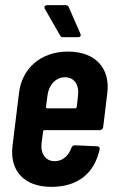

<svg xmlns="http://www.w3.org/2000/svg" viewBox="-20 -720 440 748"><path d="M293 -589 248 -692C246 -698 240 -700 234 -700H165C155 -700 150 -693 155 -685L214 -582C217 -576 221 -575 227 -575H283C292 -575 297 -580 293 -589ZM382 -225 398 -357C410 -453 353 -519 245 -519C138 -519 65 -453 54 -357L29 -154C16 -55 74 8 180 8C284 8 347 -45 368 -137C370 -145 366 -150 359 -150L272 -154C265 -154 261 -151 258 -144C248 -115 225 -92 193 -92C158 -92 137 -121 142 -163L148 -208C148 -211 150 -213 153 -213H369C375 -213 381 -218 382 -225ZM233 -419C269 -419 289 -390 284 -348L279 -303C278 -300 276 -298 273 -298H164C161 -298 159 -300 159 -303L165 -348C170 -390 198 -419 233 -419Z"/></svg>

Font: Barlow Condensed SemiBold
Style: Italic
Weight: 600
Width: 3
Italic angle: -7°
Designer: Jeremy Tribby
Foundry: Tribby Type
Version: Version 1.422;hotconv 1.0.109;makeotfexe 2.5.65596